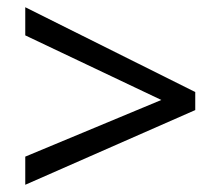

<svg xmlns="http://www.w3.org/2000/svg" viewBox="-20 -628 612 532"><path d="M50 -194 427 -351 50 -530V-608L521 -373V-323L50 -116Z"/></svg>

Font: Noto Sans Khudawadi
Style: Regular
Weight: 400
Designer: Monotype Design Team
Foundry: Monotype Imaging Inc.
Version: Version 2.003; ttfautohint (v1.8.4.7-5d5b)